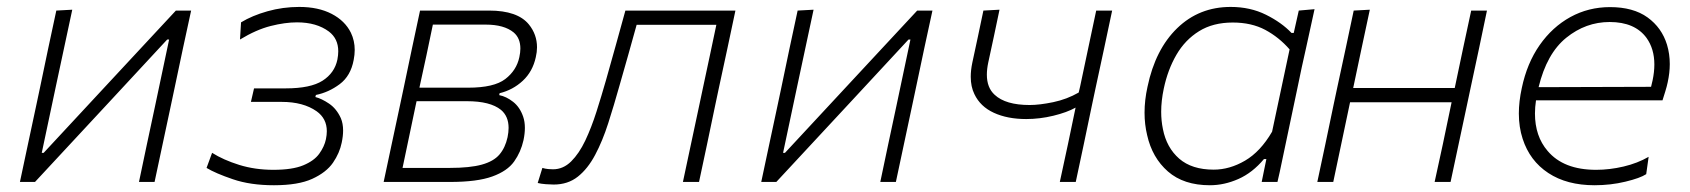

<svg xmlns="http://www.w3.org/2000/svg" viewBox="-20 -525 4876 554"><path d="M37.5 0Q49.5 -56.5 60.5 -108.2Q71.5 -160 84.5 -220.5L95 -270Q108 -333 119.2 -385.8Q130.5 -438.5 142.5 -494.5L188.5 -497Q176.5 -441.5 165.5 -389.5Q154.5 -337 141 -275L100.5 -84H106L275.5 -266.5Q327.5 -322 381 -380Q434.5 -437.5 487.5 -494.5H531.5L508 -386Q497 -333.5 483.5 -270L473 -220.5Q460 -160 449 -108Q438 -56 426 0H381Q392.5 -55.5 403.5 -107Q414.5 -158 427 -217L468 -411H462.5L296.5 -232Q243.5 -175 189.2 -116.5Q135 -58 81 0Z M770.5 9.5Q702.5 9.5 652 -7.8Q601.5 -25 576 -40.5L592 -84Q624.5 -63.5 670.2 -49.2Q716 -35 769 -35Q823.5 -35 855 -48Q886.5 -61 901.2 -81.5Q916 -102 920.5 -123.5Q923 -136 923 -146.5Q923 -183 893.5 -204Q855 -231 793 -231H704L713 -270H804.5Q876 -270 910.8 -292.2Q945.5 -314.5 953.5 -353Q956 -366 956 -377Q956 -413.5 929 -434Q893.5 -460.5 837 -460.5Q802.5 -460.5 761 -450Q719.5 -439.5 672.5 -411L675.5 -460.5Q707.5 -480 751.8 -492.5Q796 -505 843.5 -505Q898.5 -505 937 -485Q975.5 -465 992.5 -430.5Q1003.5 -407.5 1003.5 -381Q1003.5 -367 1000.5 -352Q992 -306 960.2 -282.2Q928.5 -258.5 891.5 -251L890 -245Q908 -240.5 929.5 -226Q951 -211.5 963.5 -184Q970 -168.5 970 -148.5Q970 -132.5 966 -113.5Q960 -83.5 940.8 -55.5Q921.5 -27.5 881 -9Q840.5 9.5 770.5 9.5Z M1087 0Q1099 -56.5 1110 -108.2Q1121 -160 1134 -220.5L1144.5 -270Q1157.5 -333 1168.8 -385.8Q1180 -438.5 1192 -494.5H1391Q1473.5 -494.5 1506 -454.5Q1529.5 -425.5 1529.5 -388.5Q1529.5 -375 1526 -360Q1517 -318.5 1488.5 -292Q1460 -265.5 1421.5 -256L1420.5 -250.5Q1441 -246.5 1460.5 -231.2Q1480 -216 1489.5 -188.5Q1494.5 -174 1494.5 -156Q1494.5 -139.5 1490.5 -120.5Q1483 -86.5 1463.5 -59Q1444 -31.5 1400.5 -15.8Q1357 0 1278.5 0ZM1229 -454Q1219.5 -408 1210.5 -365.5Q1201.5 -323.5 1190.5 -273.5V-272H1331Q1405.5 -272 1438 -297Q1470.5 -322 1478.5 -360Q1481.5 -373.5 1481.5 -385Q1481.5 -415 1462 -431.5Q1434.5 -454 1381.5 -454ZM1141.5 -40.5H1277.5Q1336 -40.5 1370.2 -50Q1404.5 -59.5 1421.2 -79.2Q1438 -99 1444.5 -129Q1447.5 -143.5 1447.5 -156Q1447.5 -189.5 1425.5 -208Q1394.5 -233 1327.5 -233H1182L1179.5 -221.5Q1169 -171 1160 -128.5Q1151 -86 1141.5 -40.5Z M1577.5 7.5Q1569 7.5 1555.2 6.5Q1541.5 5.5 1531.5 3L1545 -40.5Q1553 -38 1561.8 -37.2Q1570.5 -36.5 1575.5 -36.5Q1605 -36.5 1628 -59.2Q1651 -82 1668.8 -119.5Q1686.5 -157 1701 -202.5Q1715.5 -248 1728.5 -293.5Q1742.5 -344 1757 -395Q1771 -446 1784.5 -494.5H2102Q2090 -439 2079 -386Q2067.5 -333 2054 -270L2043.5 -220.5Q2031 -160 2020 -108Q2008.5 -56 1997 0H1950.5Q1962.5 -56 1973.5 -108Q1984.5 -160 1997.5 -220.5L2008 -270Q2019 -322.5 2028.5 -366Q2037.5 -409 2047 -453.5H1817Q1805 -410.5 1792.8 -366.8Q1780.5 -323 1767.5 -278Q1751.5 -221 1735 -169.5Q1718.5 -118 1697.2 -78Q1676 -38 1647.2 -15.2Q1618.5 7.5 1577.5 7.5Z M2176.5 0Q2188.5 -56.5 2199.5 -108.2Q2210.5 -160 2223.5 -220.5L2234 -270Q2247 -333 2258.2 -385.8Q2269.5 -438.5 2281.5 -494.5L2327.5 -497Q2315.5 -441.5 2304.5 -389.5Q2293.5 -337 2280 -275L2239.5 -84H2245L2414.5 -266.5Q2466.5 -322 2520 -380Q2573.5 -437.5 2626.5 -494.5H2670.5L2647 -386Q2636 -333.5 2622.5 -270L2612 -220.5Q2599 -160 2588 -108Q2577 -56 2565 0H2520Q2531.5 -55.5 2542.5 -107Q2553.5 -158 2566 -217L2607 -411H2601.5L2435.5 -232Q2382.5 -175 2328.2 -116.5Q2274 -58 2220 0Z M3038 0Q3049 -51.5 3061.5 -109Q3073.5 -166 3083.5 -214.5Q3058.5 -200.5 3019.2 -191Q2980 -181.5 2941 -181.5Q2887 -181.5 2847.8 -199.5Q2808.5 -217.5 2791.5 -253.5Q2781 -275 2781 -303.5Q2781 -322.5 2785.5 -344Q2793.5 -381.5 2801.5 -418.5Q2809 -455.5 2817.5 -494.5L2864 -497Q2856 -458.5 2848 -421Q2840 -383.5 2831.5 -344.5Q2827.5 -325.5 2827.5 -309.5Q2827.5 -272 2850 -251.5Q2881.5 -222 2951 -222Q2979.5 -222 3019 -230.2Q3058.5 -238.5 3092.5 -258L3096.5 -275Q3109.5 -336.5 3120.5 -388.5Q3131.5 -440 3143 -494.5H3189Q3177 -439 3166 -386Q3154.5 -333 3141 -270L3130.5 -220.5Q3118 -160 3107 -108Q3096 -56 3084 0Z M3620.5 0Q3623 -13.5 3626 -27L3634 -66H3627Q3594 -26.5 3553.2 -8.5Q3512.5 9.5 3471 9.5Q3395.5 9.5 3350 -30.2Q3304.5 -70 3290 -135Q3282.5 -166 3282.5 -200Q3282.5 -236 3291 -274.5Q3313.5 -382.5 3376.8 -443.8Q3440 -505 3531 -505Q3587.5 -505 3632.8 -482.5Q3678 -460 3706.5 -430H3713L3727.5 -494.5L3773 -498.5Q3760.5 -440.5 3748.5 -386.5Q3736 -332 3723.5 -270.5L3672.5 -28.5Q3669.5 -14 3666 0ZM3482 -35.5Q3528 -35.5 3572.5 -61.5Q3617 -87.5 3650.5 -145L3701 -382.5Q3670.5 -417.5 3630.8 -438.8Q3591 -460 3537 -460Q3480 -460 3439.8 -435Q3399.5 -410 3374.5 -367Q3349.5 -324 3338 -269.5Q3330.5 -234 3330.5 -202.5Q3330.5 -176.5 3335.5 -152.5Q3346 -99 3382.5 -67.2Q3419 -35.5 3482 -35.5Z M3781 0Q3793 -55.5 3804 -108Q3815 -160 3827.5 -220.5L3838 -270Q3851.5 -333 3863 -386Q3874 -439 3886 -494.5L3932.5 -497Q3920.5 -440.5 3909 -387Q3897.5 -333.5 3884.5 -271H4177.5Q4190.5 -334 4201.8 -386.5Q4213 -439 4225 -494.5H4270.5Q4259 -439 4247.8 -386Q4236.5 -333 4223 -270L4212.5 -220.5Q4199.5 -160 4188.5 -108Q4177.5 -56 4165.5 0H4119.5Q4131.5 -56 4143 -108Q4154 -160 4166.5 -220.5L4168.5 -230H3875.5L3873.5 -220.5Q3861 -160 3849.8 -108Q3838.5 -56 3827 0Z M4581 9.5Q4501 9.5 4447.5 -25.8Q4394 -61 4373.5 -124.5Q4362.5 -158 4362.5 -197.5Q4362.5 -232 4371 -271Q4386 -342.5 4422.5 -394.8Q4459 -447 4511.2 -475.8Q4563.5 -504.5 4625.5 -504.5Q4692.5 -504.5 4733.8 -474.8Q4775 -445 4790 -396Q4798 -369.5 4798 -340Q4798 -315 4792 -287.5Q4789.5 -275.5 4785 -261Q4780.5 -246.5 4777 -235.5H4412Q4409 -215.5 4409 -197.5Q4409 -132 4445.5 -89.5Q4491.5 -35 4585.5 -35Q4624.5 -35 4664.8 -44.5Q4705 -54 4737 -72.5L4730 -22.5Q4712.5 -11 4670 -0.8Q4627.5 9.5 4581 9.5ZM4624.5 -461.5Q4555.5 -461.5 4499.2 -416Q4443 -370.5 4419.5 -273.5L4744 -274.5Q4746.5 -284.5 4748.5 -293.5Q4753.5 -317.5 4753.5 -339Q4753.5 -384 4731 -415.5Q4697.5 -461.5 4624.5 -461.5Z"/></svg>

Font: Heraclito ExtraLight
Style: Italic
Weight: 200
Italic angle: -12°
Designer: Kostas Bartsokas (font) & Cristiano Sobral (main changes)
Foundry: Kostas Bartsokas (font) & Cristiano Sobral (main changes)
Version: Version 1.00;July 8, 2020;FontCreator 13.0.0.2655 64-bit